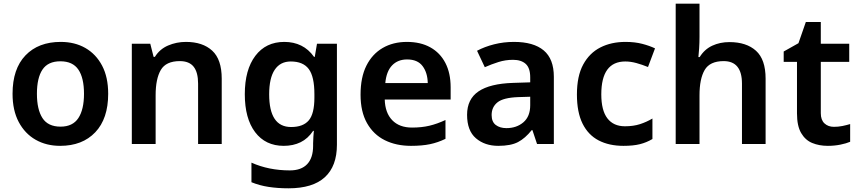

<svg xmlns="http://www.w3.org/2000/svg" viewBox="-20 -780 4654 1040"><path d="M566 -272Q566 -137 496 -63.5Q426 10 306 10Q231 10 173 -23Q115 -56 81.5 -119Q48 -182 48 -272Q48 -407 118 -480Q188 -553 309 -553Q385 -553 442.5 -520Q500 -487 533 -424.5Q566 -362 566 -272ZM180 -272Q180 -187 210 -140.5Q240 -94 308 -94Q374 -94 404.5 -140.5Q435 -187 435 -272Q435 -358 404.5 -403Q374 -448 307 -448Q240 -448 210 -403Q180 -358 180 -272Z M987 -553Q1078 -553 1129.5 -505.5Q1181 -458 1181 -354V0H1053V-327Q1053 -388 1029 -418.5Q1005 -449 954 -449Q879 -449 851 -401Q823 -353 823 -264V0H694V-543H794L812 -472H819Q845 -514 890.5 -533.5Q936 -553 987 -553Z M1520 -553Q1571 -553 1611.5 -533Q1652 -513 1681 -472H1685L1697 -543H1805V4Q1805 120 1739.5 180Q1674 240 1543 240Q1485 240 1435.5 232.5Q1386 225 1342 207V101Q1436 143 1550 143Q1612 143 1644 109Q1676 75 1676 10V-4Q1676 -20 1677.5 -39.5Q1679 -59 1680 -71H1676Q1648 -29 1608 -9.5Q1568 10 1517 10Q1418 10 1362 -64Q1306 -138 1306 -270Q1306 -402 1363 -477.5Q1420 -553 1520 -553ZM1555 -447Q1498 -447 1468 -402Q1438 -357 1438 -269Q1438 -181 1467.5 -136.5Q1497 -92 1557 -92Q1622 -92 1652.5 -128Q1683 -164 1683 -251V-270Q1683 -365 1652.5 -406Q1622 -447 1555 -447Z M2184 -553Q2258 -553 2311 -523.5Q2364 -494 2392.5 -439Q2421 -384 2421 -307V-241H2064Q2066 -169 2104.5 -129Q2143 -89 2212 -89Q2264 -89 2306 -99Q2348 -109 2393 -130V-28Q2352 -8 2309 1Q2266 10 2206 10Q2126 10 2064.5 -20.5Q2003 -51 1968 -113Q1933 -175 1933 -267Q1933 -361 1964.5 -424Q1996 -487 2052.5 -520Q2109 -553 2184 -553ZM2185 -458Q2135 -458 2104 -426Q2073 -394 2067 -330H2297Q2296 -386 2269 -422Q2242 -458 2185 -458Z M2764 -553Q2870 -553 2925 -507Q2980 -461 2980 -364V0H2889L2864 -75H2860Q2825 -31 2786 -10.5Q2747 10 2679 10Q2606 10 2558 -31Q2510 -72 2510 -158Q2510 -243 2572 -285Q2634 -327 2759 -331L2852 -334V-361Q2852 -412 2827.5 -434Q2803 -456 2759 -456Q2718 -456 2680 -444Q2642 -432 2606 -416L2564 -505Q2605 -527 2656.5 -540Q2708 -553 2764 -553ZM2787 -254Q2706 -251 2674.5 -225.5Q2643 -200 2643 -157Q2643 -120 2665.5 -103Q2688 -86 2723 -86Q2778 -86 2815 -117.5Q2852 -149 2852 -210V-256Z M3357 10Q3279 10 3222.5 -19.5Q3166 -49 3135.5 -110.5Q3105 -172 3105 -268Q3105 -368 3139 -430.5Q3173 -493 3232 -523Q3291 -553 3368 -553Q3419 -553 3459 -542.5Q3499 -532 3528 -518L3490 -417Q3458 -430 3427 -438.5Q3396 -447 3367 -447Q3237 -447 3237 -269Q3237 -182 3270 -139Q3303 -96 3365 -96Q3411 -96 3446.5 -107.5Q3482 -119 3514 -138V-27Q3482 -8 3446 1Q3410 10 3357 10Z M3769 -582Q3769 -549 3767 -518Q3765 -487 3763 -471H3770Q3796 -513 3838 -532.5Q3880 -552 3931 -552Q4023 -552 4075 -505Q4127 -458 4127 -354V0H3999V-327Q3999 -449 3900 -449Q3825 -449 3797 -401Q3769 -353 3769 -264V0H3640V-760H3769Z M4497 -93Q4521 -93 4543 -97.5Q4565 -102 4585 -108V-12Q4564 -3 4532 3.5Q4500 10 4464 10Q4417 10 4379.5 -5.5Q4342 -21 4319.5 -59.5Q4297 -98 4297 -166V-445H4225V-501L4305 -546L4345 -661H4426V-543H4580V-445H4426V-167Q4426 -130 4446 -111.5Q4466 -93 4497 -93Z"/></svg>

Font: Noto Sans Nag Mundari SemiBold
Style: Regular
Weight: 600
Version: Version 1.000